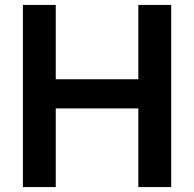

<svg xmlns="http://www.w3.org/2000/svg" viewBox="-20 -760 788 780"><path d="M73 0V-740H206.5V-438H542V-740H675.5V0H542V-319.5H206.5V0Z"/></svg>

Font: Encode Sans SmBold
Style: Regular
Weight: 600
Designer: Multiple Designers
Foundry: Impallari Type
Version: Version 3.002; ttfautohint (v1.8.3) -l 8 -r 50 -G 200 -x 14 